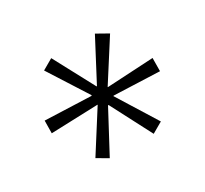

<svg xmlns="http://www.w3.org/2000/svg" viewBox="-91 -840 689 646"><g transform="rotate(30 254.0 -517.5)"><path d="M169 -323 127 -348 222 -499 221 -501 41 -493V-541L221 -535V-537L127 -686L171 -712L254 -552H255L336 -712L380 -686L286 -537V-535L467 -541V-493L287 -501L286 -499L380 -348L338 -324L255 -483H254Z"/></g></svg>

Font: Nunito Sans 7pt Expanded ExtraLight
Style: Regular
Weight: 250
Width: 7
Designer: Vernon Adams
Foundry: Vernon Adams
Version: Version 3.101;gftools[0.9.27]